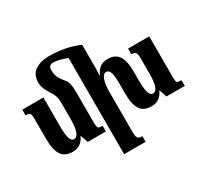

<svg xmlns="http://www.w3.org/2000/svg" viewBox="-190 -1041 1663 1557"><g transform="rotate(-30 641.5 -263.0)"><path d="M1260 -53V0H1089L1065 -70H1062Q1027 9 947 9Q873 9 841.5 -38.5Q810 -86 810 -189V-281Q810 -350 800 -383.5Q790 -417 764 -417Q735 -417 720.5 -373.5Q706 -330 706 -261V111Q706 142 710.5 156.5Q715 171 725.5 176Q736 181 758 181V234H557V-667Q478 -698 427 -698Q407 -698 396.5 -686.5Q386 -675 386 -646Q386 -614 397.5 -587Q409 -560 447 -515Q460 -498 466 -470.5Q472 -443 472 -395V-120Q472 -86 475 -73.5Q478 -61 487 -57Q496 -53 521 -53V0H351L327 -70H324Q289 9 209 9Q135 9 103 -39Q71 -87 71 -189V-364Q71 -400 68 -414.5Q65 -429 55 -434Q45 -439 22 -439V-492H220V-220Q220 -150 230.5 -112.5Q241 -75 267 -75Q296 -75 310 -115Q324 -155 324 -227V-385Q324 -447 296 -486Q244 -562 244 -614Q244 -692 296 -726Q348 -760 420 -760Q501 -760 569.5 -747Q638 -734 706 -705V-494Q706 -456 703 -418H707Q723 -456 750.5 -479Q778 -502 828 -502Q895 -502 927 -456Q959 -410 959 -310V-220Q959 -75 1006 -75Q1062 -75 1062 -227V-371Q1062 -413 1051.5 -426Q1041 -439 1013 -439V-492H1211V-120Q1211 -86 1213.5 -73.5Q1216 -61 1225.5 -57Q1235 -53 1260 -53Z"/></g></svg>

Font: Noto Serif Armenian Bold Cond
Style: Regular
Weight: 700
Width: 3
Designer: Monotype Design team
Foundry: Monotype Imaging Inc.
Version: Version 1.000